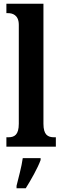

<svg xmlns="http://www.w3.org/2000/svg" viewBox="-20 -780 331 1021"><path d="M14 0H277V-50H268C234 -50 211 -63 211 -122V-760H14V-710H24C44 -710 80 -702 80 -648V-122C80 -63 57 -50 24 -50H14ZM68 208V221H117C144 178 181 113 196 71V61H101C95 107 78 166 68 208Z"/></svg>

Font: Noto Serif Lao ExtraCondensed
Style: Bold
Weight: 700
Width: 2
Designer: Monotype Design Team
Foundry: Monotype Imaging Inc.
Version: Version 2.003